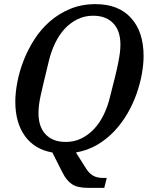

<svg xmlns="http://www.w3.org/2000/svg" viewBox="-20 -730 730 928"><path d="M405 178Q354 178 327.5 160Q301 142 282 104L233 7Q147 -8 100.5 -72.5Q54 -137 54 -239Q54 -282 64 -334Q74 -386 94.5 -438.5Q115 -491 146.5 -540Q178 -589 221 -626.5Q264 -664 319 -687Q374 -710 442 -710Q553 -710 613.5 -643Q674 -576 674 -459Q674 -419 665.5 -372Q657 -325 640 -276.5Q623 -228 596 -181.5Q569 -135 533 -96.5Q497 -58 450.5 -30.5Q404 -3 347 7L397 86Q411 108 430 119Q449 130 478 130H496L484 178ZM298 -44Q339 -44 373.5 -61Q408 -78 435 -107Q462 -136 481.5 -176Q501 -216 512 -263Q527 -321 536.5 -360Q546 -399 551.5 -427Q557 -455 559.5 -475Q562 -495 562 -515Q562 -545 554.5 -570Q547 -595 530.5 -614Q514 -633 489 -643.5Q464 -654 430 -654Q389 -654 354.5 -637Q320 -620 293 -591Q266 -562 246.5 -521.5Q227 -481 216 -435Q202 -377 192.5 -337.5Q183 -298 177 -270.5Q171 -243 168.5 -223Q166 -203 166 -183Q166 -153 173.5 -128Q181 -103 197.5 -84Q214 -65 238.5 -54.5Q263 -44 298 -44Z"/></svg>

Font: IBM Plex Serif Medm
Style: Italic
Weight: 500
Italic angle: -14°
Designer: Mike Abbink, Paul van der Laan, Pieter van Rosmalen
Foundry: Bold Monday
Version: Version 3.001